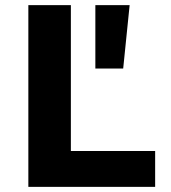

<svg xmlns="http://www.w3.org/2000/svg" viewBox="-20 -725 663 745"><path d="M90 0V-705H255V-139H582V0ZM350 -459V-705H483L458 -459Z"/></svg>

Font: Nunito Sans 7pt ExtraBold
Style: Regular
Weight: 800
Designer: Vernon Adams
Foundry: Vernon Adams
Version: Version 3.101;gftools[0.9.27]